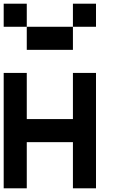

<svg xmlns="http://www.w3.org/2000/svg" viewBox="-20 -1020 665 1040"><path d="M0 -1000H125V-875H0ZM375 -1000H500V-875H375ZM125 -875H375V-750H125ZM125 0H0V-625H125V-375H375V-625H500V0H375V-250H125Z"/></svg>

Font: Tiny5
Style: Regular
Weight: 400
Designer: Stefan Schmidt
Foundry: Made with Bits'n'Picas by Kreative Software
Version: Version 1.002; ttfautohint (v1.8.4.7-5d5b)